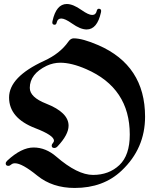

<svg xmlns="http://www.w3.org/2000/svg" viewBox="-20 -908 771 950"><path d="M8.3 0ZM238.8 -796.9Q238.8 -799.8 239.7 -803.7Q258.3 -888.2 310.5 -888.2Q341.3 -888.2 383.3 -858.4Q418 -834 436 -834Q454.1 -834 458.5 -853.5Q460.9 -864.7 468.8 -864.7Q480.5 -864.7 480.5 -853.5Q480.5 -850.6 479.5 -846.7Q460.9 -762.2 408.7 -762.2Q377.9 -762.2 335.9 -792Q301.3 -816.4 283.2 -816.4Q265.1 -816.4 260.7 -796.9Q258.3 -785.6 250.5 -785.6Q238.8 -785.6 238.8 -796.9ZM8.3 -99.1Q8.3 -106 16.1 -113.3Q85.9 -178.2 146.2 -178.2Q206.5 -178.2 258.8 -132.8Q363.3 -42.5 440.4 -42.5Q519 -42.5 570.6 -91.1Q622.1 -139.6 622.1 -242.2Q622.1 -472.2 406.7 -565.9Q334 -597.7 278.3 -597.7Q243.7 -597.7 210.9 -582.5Q127.4 -542 127.4 -473.1Q127.4 -426.8 209 -395Q319.3 -351.6 319.3 -286.1Q319.3 -241.7 264.6 -183.6Q257.3 -175.8 249 -175.8Q235.8 -175.8 235.8 -187.5Q235.8 -193.8 241.5 -200Q247.1 -206.1 247.1 -211.9Q247.1 -238.3 154.3 -273.9Q24.9 -323.7 24.9 -425.5Q24.9 -527.3 198.2 -606.9Q277.3 -643.1 318.4 -702.1Q329.6 -718.3 344.7 -718.3Q388.2 -718.3 466.3 -684.6Q697.8 -584 697.8 -330.6Q697.8 -173.3 582 -64Q491.7 22 349.6 22Q239.3 22 164.3 -39.1Q89.4 -100.1 54.2 -100.1Q42.5 -100.1 35.4 -93.8Q28.3 -87.4 21.5 -87.4Q8.3 -87.4 8.3 -99.1Z"/></svg>

Font: UnifrakturMaguntia
Style: Book
Weight: 400
Designer: j. 'mach' wust, Gerrit Ansmann, Georg Duffner, based on a font by Peter Wiegel, original typeface by Carl Albert Fahrenw
Version: Version 2017-03-19